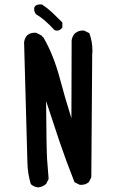

<svg xmlns="http://www.w3.org/2000/svg" viewBox="-20 -834 540 848"><path d="M132.8 -689.5Q135.7 -689.5 140.1 -689L161.6 -678.2L172.4 -667.5Q215.8 -592.8 243.7 -489.7Q266.6 -402.8 295.4 -311.5L296.4 -654.8Q298.3 -672.4 309.6 -685.5Q325.2 -699.2 345.2 -699.2Q348.1 -699.2 352.1 -698.7L374.5 -687.5Q388.2 -650.4 388.2 -610.4Q388.2 -600.6 387.2 -590.8L383.3 -51.3L372.6 -29.8L371.6 -29.3Q358.4 -17.6 338.9 -17.6Q335.9 -17.6 331.5 -18.1L309.1 -29.3Q271.5 -124 242.2 -210.7Q212.9 -297.4 183.6 -387.7Q185.1 -171.9 188 -130.6Q190.9 -89.4 194.8 -43.9L184.1 -22Q168.5 -8.3 148.4 -6.3Q130.4 -8.3 117.7 -19.5L116.2 -20.5Q102.1 -66.4 101.1 -116.2L86.4 -647Q88.4 -664.6 99.6 -677.7Q113.3 -689.5 132.8 -689.5ZM130.9 -793.5Q130.9 -796.4 131.3 -800.8L136.7 -808.6Q146.5 -814.5 157.2 -814.5Q161.1 -814.5 166 -814Q190.9 -797.4 211.7 -777.6Q232.4 -757.8 255.4 -734.9V-712.9Q252.4 -709 250.5 -707Q242.2 -698.7 231.4 -698.7Q227.5 -698.7 221.7 -700.2Q174.3 -751.5 139.2 -771Q130.9 -781.2 130.9 -793.5Z"/></svg>

Font: Bakudai
Style: Medium
Weight: 500
Version: Version 1.48